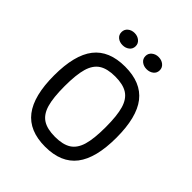

<svg xmlns="http://www.w3.org/2000/svg" viewBox="-219 -920 1071 1071"><g transform="rotate(45 316.0 -385.0)"><path d="M70 -301Q70 -462 130 -539Q190 -616 316 -616Q442 -616 502 -539Q562 -462 562 -301Q562 -140 502 -62Q442 16 316 16Q190 16 130 -62Q70 -140 70 -301ZM478 -300Q478 -391 463 -442Q448 -493 413 -515.5Q378 -538 316 -538Q254 -538 219 -515.5Q184 -493 169 -442Q154 -391 154 -300Q154 -209 169 -158Q184 -107 219 -84.5Q254 -62 316 -62Q378 -62 413 -84.5Q448 -107 463 -158Q478 -209 478 -300ZM165 -738Q165 -759 181 -772.5Q197 -786 221 -786Q244 -786 260.5 -772.5Q277 -759 277 -738Q277 -716 260.5 -703Q244 -690 221 -690Q197 -690 181 -703Q165 -716 165 -738ZM354 -738Q354 -759 370.5 -772.5Q387 -786 410 -786Q434 -786 450.5 -772.5Q467 -759 467 -738Q467 -716 450.5 -703Q434 -690 410 -690Q387 -690 370.5 -703Q354 -716 354 -738Z"/></g></svg>

Font: Farro Light
Style: Regular
Weight: 300
Designer: Aceler Chua
Foundry: Grayscale Limited
Version: Version 1.101